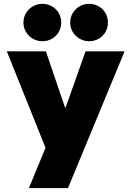

<svg xmlns="http://www.w3.org/2000/svg" viewBox="-20 -772 686 1003"><path d="M15.6 -503.9H219.7L319.8 -210H322.8L426.8 -503.9H630.9L335 210.9H130.9L217.8 0ZM102.5 -654.3Q102.5 -681.6 116 -703.9Q129.4 -726.1 152.1 -739Q174.8 -752 201.2 -752Q228 -752 250.7 -739.3Q273.4 -726.6 286.6 -704.1Q299.8 -681.6 299.8 -654.3Q299.8 -627 286.6 -604.5Q273.4 -582 250.7 -569.3Q228 -556.6 201.2 -556.6Q174.8 -556.6 152.1 -569.6Q129.4 -582.5 116 -604.7Q102.5 -627 102.5 -654.3ZM346.7 -654.3Q346.7 -681.6 360.1 -703.9Q373.5 -726.1 396.2 -739Q418.9 -752 445.3 -752Q472.2 -752 494.9 -739.3Q517.6 -726.6 530.8 -704.1Q543.9 -681.6 543.9 -654.3Q543.9 -627 530.8 -604.5Q517.6 -582 494.9 -569.3Q472.2 -556.6 445.3 -556.6Q418.9 -556.6 396.2 -569.6Q373.5 -582.5 360.1 -604.7Q346.7 -627 346.7 -654.3Z"/></svg>

Font: Wanted Sans ExtraBlack
Style: Regular
Weight: 900
Designer: Original Design by Kil Hyung-jin and Kang Hanbin, Wanted Lab, Inc; Hangeul from Source Han Sans by Jang Soo-young and Ka
Foundry: Wanted Lab, Inc.
Version: Version 1.001